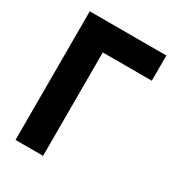

<svg xmlns="http://www.w3.org/2000/svg" viewBox="-172 -818 845 923"><g transform="rotate(30 250.0 -357.0)"><path d="M55 0V-714H480V-574H208V0Z"/></g></svg>

Font: Noto Sans Mono ExtraCondensed Black
Style: Regular
Weight: 900
Width: 2
Designer: Monotype Design Team
Foundry: Monotype Imaging Inc.
Version: Version 2.014